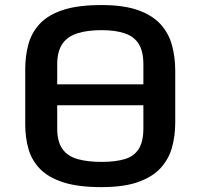

<svg xmlns="http://www.w3.org/2000/svg" viewBox="-20 -748 814 780"><path d="M154.8 -405.3H618.7V-320.3H154.8ZM392.1 12.2Q297.9 12.2 237.3 -7.3Q176.8 -26.9 143.1 -61.3Q109.4 -95.7 95.9 -142.1Q82.5 -188.5 82.5 -242.2V-466.8Q82.5 -522 95.7 -569.3Q108.9 -616.7 142.6 -652.3Q176.3 -688 236.8 -707.8Q297.4 -727.5 392.1 -727.5Q482.9 -727.5 541.5 -706.5Q600.1 -685.5 633.1 -648.7Q666 -611.8 679 -563.2Q691.9 -514.6 691.9 -459.5V-249.5Q691.9 -196.3 678.7 -148.9Q665.5 -101.6 632.6 -65.4Q599.6 -29.3 541.3 -8.5Q482.9 12.2 392.1 12.2ZM392.1 -90.3Q449.7 -90.3 487.3 -101.8Q524.9 -113.3 543.7 -143.1Q562.5 -172.9 562.5 -226.6V-485.8Q562.5 -539.1 543.7 -569.3Q524.9 -599.6 487.1 -612.5Q449.2 -625.5 392.1 -625.5Q335.9 -625.5 295.4 -613Q254.9 -600.6 233.6 -570.1Q212.4 -539.6 212.4 -485.8V-226.6Q212.4 -172.9 233.4 -143.1Q254.4 -113.3 294.9 -101.8Q335.4 -90.3 392.1 -90.3Z"/></svg>

Font: Monda SemiBold
Style: Regular
Weight: 600
Designer: Vernon Adams
Foundry: Vernon Adams
Version: Version 2.200